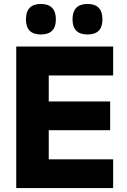

<svg xmlns="http://www.w3.org/2000/svg" viewBox="-20 -949 640 969"><path d="M62 0V-714H551V-568H226V-437H536V-292H226V-145H551V0ZM422 -775Q497 -775 497 -851Q497 -929 422 -929Q346 -929 346 -851Q346 -775 422 -775ZM186 -775Q262 -775 262 -851Q262 -929 186 -929Q111 -929 111 -851Q111 -775 186 -775Z"/></svg>

Font: Noto Sans Mono Extra
Style: Regular
Weight: 800
Designer: Monotype Design Team
Foundry: Monotype Imaging Inc.
Version: Version 1.900